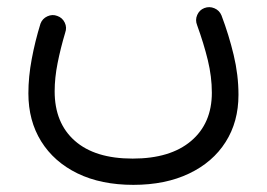

<svg xmlns="http://www.w3.org/2000/svg" viewBox="-20 -271 743 535"><path d="M351.6 244.1Q261.7 244.1 196 212.2Q130.4 180.2 94.7 122.8Q59.1 65.4 59.1 -10.7Q59.1 -57.1 68.4 -106.4Q77.6 -155.8 92.8 -205.1Q98.1 -219.2 112.1 -225.6Q126 -231.9 139.6 -226.6Q153.8 -221.7 160.4 -208Q167 -194.3 161.6 -179.7Q148.9 -137.2 140.6 -95.7Q132.3 -54.2 132.3 -16.6Q132.3 71.8 188.5 121.3Q244.6 170.9 349.6 170.9Q454.6 170.9 512.5 121.8Q570.3 72.8 570.3 -12.7Q570.3 -57.1 559.1 -103.3Q547.9 -149.4 529.3 -200.7Q523.4 -215.3 529.5 -229.2Q535.6 -243.2 549.3 -248.5Q563.5 -253.9 577.4 -248Q591.3 -242.2 597.2 -228Q617.7 -173.8 631.1 -117.9Q644.5 -62 644.5 -6.8Q644.5 68.4 608.6 124.8Q572.8 181.2 506.8 212.6Q440.9 244.1 351.6 244.1Z"/></svg>

Font: Mikhak Regular
Style: Regular
Weight: 400
Designer: Amin Abedi
Version: Version 3.3